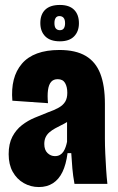

<svg xmlns="http://www.w3.org/2000/svg" viewBox="-20 -743 478 776"><path d="M137 13Q104 13 76 -3Q48 -19 31.5 -48.5Q15 -78 15 -120Q15 -162 30 -190.5Q45 -219 69 -237.5Q93 -256 121 -267.5Q149 -279 174 -289Q200 -298 217.5 -308Q235 -318 243.5 -332Q252 -346 252 -368Q252 -392 243 -407.5Q234 -423 213 -423Q196 -423 186.5 -412Q177 -401 174 -379Q171 -357 174 -326L30 -336Q26 -383 35.5 -420.5Q45 -458 68.5 -485.5Q92 -513 130 -527Q168 -541 220 -541Q286 -541 326.5 -517Q367 -493 385.5 -445Q404 -397 404 -324V-183Q404 -155 405.5 -122.5Q407 -90 409 -58.5Q411 -27 414 0H281Q275 -33 272.5 -62Q270 -91 268 -124H253Q247 -78 232.5 -48Q218 -18 194 -2.5Q170 13 137 13ZM202 -112Q214 -112 222.5 -117Q231 -122 236.5 -130.5Q242 -139 245.5 -149.5Q249 -160 251 -170V-272H280Q269 -261 255.5 -252.5Q242 -244 228.5 -237.5Q215 -231 202.5 -224Q190 -217 180 -208.5Q170 -200 164.5 -188.5Q159 -177 159 -161Q159 -137 172 -124.5Q185 -112 202 -112ZM222 -576Q183 -576 163 -596Q143 -616 143 -650Q143 -685 163 -704Q183 -723 222 -723Q260 -723 279.5 -703.5Q299 -684 299 -649Q299 -616 279.5 -596Q260 -576 222 -576ZM222 -621Q233 -621 238 -628.5Q243 -636 243 -649Q243 -664 237 -671Q231 -678 220 -678Q210 -678 205 -670.5Q200 -663 200 -650Q200 -634 206 -627.5Q212 -621 222 -621Z"/></svg>

Font: Bricolage Grotesque 48pt Condensed ExtraBold
Style: Regular
Weight: 800
Width: 3
Designer: Mathieu Triay
Foundry: Atelier Triay
Version: Version 1.001;gftools[0.9.33.dev8+g029e19f]